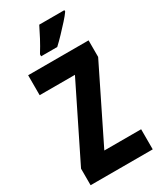

<svg xmlns="http://www.w3.org/2000/svg" viewBox="-230 -1007 908 1084"><g transform="rotate(-30 224.0 -465.0)"><path d="M427 0H22V-108L257 -584H27V-714H421V-606L187 -131H427ZM388 -921Q375 -902 351 -875.5Q327 -849 300 -820.5Q273 -792 249 -770H144V-783Q169 -823 188.5 -860Q208 -897 224 -930H388Z"/></g></svg>

Font: Noto Sans Thai ExtCond ExtBd
Style: Regular
Weight: 800
Width: 2
Designer: Monotype Design Team
Foundry: Monotype Imaging Inc.
Version: Version 2.002; ttfautohint (v1.8.4.7-5d5b)